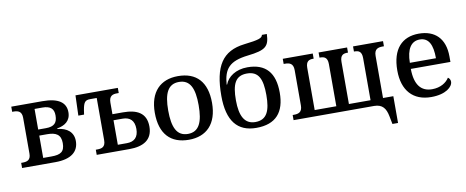

<svg xmlns="http://www.w3.org/2000/svg" viewBox="-76 -1121 4012 1652"><g transform="rotate(-10 1929.5 -295.0)"><path d="M34 0H325C463 0 530 -56 530 -149C530 -227 475 -270 391 -278V-283C456 -294 510 -327 510 -404C510 -489 446 -536 305 -536H34V-491H45C84 -491 118 -482 118 -424V-111C118 -53 84 -45 45 -45H34ZM228 -302V-482H295C368 -482 396 -453 396 -396C396 -332 369 -302 295 -302ZM228 -54V-249H297C374 -249 416 -225 416 -151C416 -75 381 -54 300 -54Z M686 0H972C1092 0 1175 -44 1175 -161C1175 -282 1092 -321 972 -321H880V-422C880 -482 913 -491 950 -491H965V-536H595L589 -360H639L645 -400C656 -464 669 -482 713 -482H771V-114C771 -52 737 -45 697 -45H686ZM880 -54V-268H959C1023 -268 1061 -235 1061 -161C1061 -88 1024 -54 959 -54Z M1491 10C1644 10 1741 -84 1741 -269C1741 -453 1651 -546 1491 -546C1339 -546 1241 -453 1241 -269C1241 -84 1332 10 1491 10ZM1491 -41C1394 -41 1358 -122 1358 -269C1358 -416 1394 -495 1491 -495C1589 -495 1624 -416 1624 -269C1624 -122 1589 -41 1491 -41Z M2080 10C2252 10 2330 -84 2330 -254C2330 -428 2253 -517 2093 -517C1991 -517 1920 -466 1896 -401H1892C1902 -537 1951 -597 2115 -616C2275 -634 2304 -663 2308 -770H2265C2260 -743 2233 -732 2102 -717C1908 -694 1830 -572 1830 -313C1830 -93 1916 10 2080 10ZM2080 -41C1987 -41 1947 -116 1947 -254C1947 -394 1978 -465 2080 -465C2181 -465 2213 -394 2213 -254C2213 -116 2181 -41 2080 -41Z M3238 180H3287V-54H3197V-422C3197 -482 3231 -491 3271 -491H3282V-536H3020V-491H3025C3059 -491 3088 -482 3088 -422V-54H2899V-422C2899 -482 2928 -491 2963 -491H2968V-536H2719V-491H2724C2759 -491 2789 -482 2789 -422V-54H2600V-422C2600 -482 2629 -491 2663 -491H2668V-536H2406V-491H2417C2456 -491 2490 -482 2490 -422V-114C2490 -54 2456 -45 2417 -45H2406V0H3109C3184 0 3211 43 3224 109Z M3608 10C3737 10 3798 -47 3798 -91C3798 -109 3788 -123 3777 -129C3752 -89 3701 -55 3627 -55C3532 -55 3477 -118 3476 -259H3822V-307C3822 -464 3736 -546 3595 -546C3449 -546 3359 -453 3359 -265C3359 -90 3450 10 3608 10ZM3705 -312H3477C3478 -431 3519 -495 3595 -495C3673 -495 3705 -430 3705 -312Z"/></g></svg>

Font: Noto Serif Medium
Style: Regular
Weight: 500
Designer: Monotype Design Team
Foundry: Monotype Imaging Inc.
Version: Version 2.013